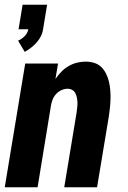

<svg xmlns="http://www.w3.org/2000/svg" viewBox="-20 -787 540 807"><path d="M84 -569 56 -616Q72 -623 84 -635.5Q96 -648 99 -664H58L75 -767H178L161 -664Q159 -649 152 -635Q145 -621 134 -608.5Q123 -596 110.5 -586.5Q98 -577 84 -569ZM0 0 86 -520H224L213 -455Q224 -471 237.5 -485Q251 -499 268 -509Q285 -519 303.5 -523.5Q322 -528 340 -528Q359 -528 376.5 -522.5Q394 -517 406 -505Q418 -493 426 -477Q434 -461 438 -443.5Q442 -426 443.5 -407.5Q445 -389 444.5 -370.5Q444 -352 442 -333Q440 -314 437 -295L388 0H250L302 -314Q303 -325 304.5 -335.5Q306 -346 305.5 -356.5Q305 -367 303 -377Q301 -387 296.5 -395.5Q292 -404 283.5 -409Q275 -414 264 -414Q251 -414 238 -408Q225 -402 215.5 -391.5Q206 -381 201 -368Q196 -355 194 -342L138 0Z"/></svg>

Font: Iosevka SS04 Heavy Oblique
Style: Regular
Weight: 900
Italic angle: -9°
Monospace: yes
Designer: Belleve Invis
Foundry: Belleve Invis
Version: Version 19.0.0; ttfautohint (v1.8.4)